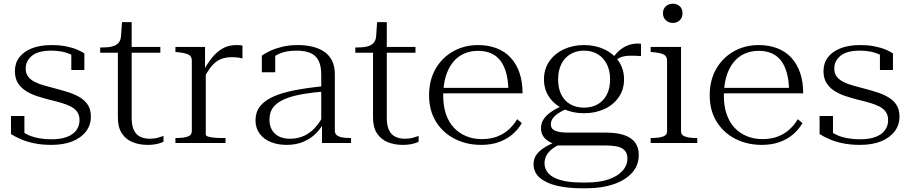

<svg xmlns="http://www.w3.org/2000/svg" viewBox="-20 -768 4888 1031"><path d="M407 -123Q407 -149 395 -166.5Q383 -184 361 -195.5Q339 -207 310 -215.5Q281 -224 247 -232Q212 -241 178.5 -252Q145 -263 118.5 -280Q92 -297 76 -322.5Q60 -348 60 -386Q60 -429 83.5 -460Q107 -491 151 -508.5Q195 -526 256 -526Q300 -526 335 -519Q370 -512 394.5 -501.5Q419 -491 433 -481V-392H363V-488Q370 -487 375.5 -483Q381 -479 385 -473Q389 -467 391 -461.5Q393 -456 391 -453Q379 -467 358.5 -476.5Q338 -486 312 -491Q286 -496 256 -496Q185 -496 151.5 -468.5Q118 -441 118 -400Q118 -373 131.5 -356Q145 -339 168 -327.5Q191 -316 221 -308Q251 -300 284 -291Q319 -282 352 -271Q385 -260 411 -244Q437 -228 452.5 -203.5Q468 -179 468 -142Q468 -97 442.5 -63Q417 -29 370 -9.5Q323 10 256 10Q207 10 166.5 2Q126 -6 94.5 -19.5Q63 -33 39 -48V-145H111V-32Q104 -37 99 -41.5Q94 -46 91.5 -50.5Q89 -55 88.5 -60Q88 -65 90 -70Q109 -53 134.5 -42Q160 -31 191 -25.5Q222 -20 256 -20Q306 -20 340 -33Q374 -46 390.5 -69.5Q407 -93 407 -123Z M518 -485V-513H528Q560 -513 582 -518.5Q604 -524 616.5 -538Q629 -552 630 -578L655 -516H841V-485ZM687 -135Q687 -94 699 -69Q711 -44 733.5 -33.5Q756 -23 784 -23Q809 -23 828 -28.5Q847 -34 858 -38V-7Q848 -2 834.5 2Q821 6 805.5 8Q790 10 772 10Q729 10 692.5 -4.5Q656 -19 634.5 -51.5Q613 -84 613 -137V-514L626 -517L635 -649H687Z M1282 -523V-454Q1276 -456 1267.5 -457.5Q1259 -459 1248.5 -460Q1238 -461 1224 -461Q1201 -461 1180.5 -455.5Q1160 -450 1142 -437Q1124 -424 1107 -401Q1090 -378 1072 -343L1068 -379Q1091 -424 1117.5 -457Q1144 -490 1176 -508Q1208 -526 1248 -526Q1259 -526 1267.5 -525.5Q1276 -525 1282 -523ZM922 0V-27H930Q965 -27 987.5 -34.5Q1010 -42 1010 -64V-442Q1010 -457 1003.5 -465.5Q997 -474 982 -479Q967 -484 942 -487L922 -489V-516H1081V-387L1085 -389V-45Q1085 -39 1096.5 -35Q1108 -31 1127 -29Q1146 -27 1166 -27H1191V0Z M1725 -306V-277Q1662 -272 1613.5 -264Q1565 -256 1530 -244Q1495 -232 1472 -215.5Q1449 -199 1438 -177Q1427 -155 1427 -125Q1427 -93 1440.5 -70Q1454 -47 1478.5 -35Q1503 -23 1537 -23Q1581 -23 1615.5 -40Q1650 -57 1675 -86Q1700 -115 1717 -149L1724 -119Q1706 -81 1677 -52Q1648 -23 1608.5 -6.5Q1569 10 1519 10Q1472 10 1434.5 -5Q1397 -20 1374.5 -50Q1352 -80 1352 -122Q1352 -165 1375.5 -196Q1399 -227 1446 -248.5Q1493 -270 1563 -283.5Q1633 -297 1725 -306ZM1709 0V-105H1705V-366Q1705 -415 1690 -443.5Q1675 -472 1645.5 -484Q1616 -496 1573 -496Q1513 -496 1475 -477.5Q1437 -459 1414 -430Q1415 -442 1418.5 -451.5Q1422 -461 1428 -468Q1434 -475 1442 -478.5Q1450 -482 1458 -482V-380H1386V-469Q1402 -481 1429 -494Q1456 -507 1494 -516.5Q1532 -526 1580 -526Q1621 -526 1657 -517.5Q1693 -509 1720 -491Q1747 -473 1762.5 -443Q1778 -413 1778 -370V-66Q1778 -51 1788 -42.5Q1798 -34 1816 -30.5Q1834 -27 1857 -27H1865V0Z M1888 -485V-513H1898Q1930 -513 1952 -518.5Q1974 -524 1986.5 -538Q1999 -552 2000 -578L2025 -516H2211V-485ZM2057 -135Q2057 -94 2069 -69Q2081 -44 2103.5 -33.5Q2126 -23 2154 -23Q2179 -23 2198 -28.5Q2217 -34 2228 -38V-7Q2218 -2 2204.5 2Q2191 6 2175.5 8Q2160 10 2142 10Q2099 10 2062.5 -4.5Q2026 -19 2004.5 -51.5Q1983 -84 1983 -137V-514L1996 -517L2005 -649H2057Z M2360 -254Q2360 -198 2375 -154.5Q2390 -111 2418 -81.5Q2446 -52 2484 -36.5Q2522 -21 2567 -21Q2615 -21 2651.5 -35.5Q2688 -50 2714 -74.5Q2740 -99 2757 -128L2782 -107Q2762 -72 2730.5 -45.5Q2699 -19 2657.5 -4.5Q2616 10 2563 10Q2485 10 2421.5 -22.5Q2358 -55 2321 -115Q2284 -175 2284 -256Q2284 -337 2318.5 -397.5Q2353 -458 2413 -492Q2473 -526 2547 -526Q2602 -526 2646.5 -509Q2691 -492 2722 -458.5Q2753 -425 2769.5 -377Q2786 -329 2786 -267H2337V-296H2736L2710 -285Q2709 -336 2698.5 -375Q2688 -414 2668 -441Q2648 -468 2617.5 -481.5Q2587 -495 2547 -495Q2505 -495 2470 -479Q2435 -463 2410.5 -431.5Q2386 -400 2373 -355.5Q2360 -311 2360 -254Z M3422 -467Q3382 -470 3354 -468.5Q3326 -467 3306.5 -457.5Q3287 -448 3271 -426L3258 -439Q3273 -463 3290 -481.5Q3307 -500 3327.5 -512.5Q3348 -525 3371.5 -530.5Q3395 -536 3422 -533ZM3116 -160Q3056 -160 3007 -182.5Q2958 -205 2929.5 -246Q2901 -287 2901 -342Q2901 -397 2929.5 -438.5Q2958 -480 3007 -503Q3056 -526 3116 -526Q3177 -526 3225.5 -503Q3274 -480 3302.5 -438.5Q3331 -397 3331 -342Q3331 -287 3302.5 -246Q3274 -205 3225.5 -182.5Q3177 -160 3116 -160ZM3116 -190Q3157 -190 3188.5 -207.5Q3220 -225 3238 -259Q3256 -293 3256 -342Q3256 -390 3238 -424.5Q3220 -459 3189 -477.5Q3158 -496 3116 -496Q3075 -496 3043.5 -477.5Q3012 -459 2994.5 -424.5Q2977 -390 2977 -341Q2977 -293 2994.5 -259Q3012 -225 3043.5 -207.5Q3075 -190 3116 -190ZM3103 243Q3030 243 2971.5 229.5Q2913 216 2879 187Q2845 158 2845 113Q2845 84 2861.5 61.5Q2878 39 2909.5 20.5Q2941 2 2987 -15L3002 1Q2968 14 2946.5 30.5Q2925 47 2914.5 66.5Q2904 86 2904 109Q2904 140 2925 163Q2946 186 2990 199Q3034 212 3104 212H3130Q3198 212 3247 195.5Q3296 179 3322.5 149.5Q3349 120 3349 82Q3349 48 3323.5 30.5Q3298 13 3228 13H2966L2967 8Q2938 0 2920 -13Q2902 -26 2893.5 -42.5Q2885 -59 2885 -79Q2885 -105 2898 -126Q2911 -147 2937 -165.5Q2963 -184 3000 -200L3022 -183Q2996 -172 2977.5 -159.5Q2959 -147 2948.5 -132.5Q2938 -118 2938 -100Q2938 -76 2961 -66Q2984 -56 3027 -56H3233Q3293 -56 3332 -42.5Q3371 -29 3390.5 -2.5Q3410 24 3410 64Q3410 121 3373 161Q3336 201 3273 222Q3210 243 3131 243Z M3593 -645Q3571 -645 3555.5 -659Q3540 -673 3540 -697Q3540 -721 3555.5 -734.5Q3571 -748 3593 -748Q3615 -748 3630 -734.5Q3645 -721 3645 -697Q3645 -673 3630 -659Q3615 -645 3593 -645ZM3637 -516V-64Q3637 -42 3659.5 -34.5Q3682 -27 3716 -27H3724V0H3474V-27H3482Q3517 -27 3539.5 -34.5Q3562 -42 3562 -64V-442Q3562 -464 3547 -473.5Q3532 -483 3495 -487L3474 -489V-516Z M3867 -254Q3867 -198 3882 -154.5Q3897 -111 3925 -81.5Q3953 -52 3991 -36.5Q4029 -21 4074 -21Q4122 -21 4158.5 -35.5Q4195 -50 4221 -74.5Q4247 -99 4264 -128L4289 -107Q4269 -72 4237.5 -45.5Q4206 -19 4164.5 -4.5Q4123 10 4070 10Q3992 10 3928.5 -22.5Q3865 -55 3828 -115Q3791 -175 3791 -256Q3791 -337 3825.5 -397.5Q3860 -458 3920 -492Q3980 -526 4054 -526Q4109 -526 4153.5 -509Q4198 -492 4229 -458.5Q4260 -425 4276.5 -377Q4293 -329 4293 -267H3844V-296H4243L4217 -285Q4216 -336 4205.5 -375Q4195 -414 4175 -441Q4155 -468 4124.5 -481.5Q4094 -495 4054 -495Q4012 -495 3977 -479Q3942 -463 3917.5 -431.5Q3893 -400 3880 -355.5Q3867 -311 3867 -254Z M4749 -123Q4749 -149 4737 -166.5Q4725 -184 4703 -195.5Q4681 -207 4652 -215.5Q4623 -224 4589 -232Q4554 -241 4520.5 -252Q4487 -263 4460.5 -280Q4434 -297 4418 -322.5Q4402 -348 4402 -386Q4402 -429 4425.5 -460Q4449 -491 4493 -508.5Q4537 -526 4598 -526Q4642 -526 4677 -519Q4712 -512 4736.5 -501.5Q4761 -491 4775 -481V-392H4705V-488Q4712 -487 4717.5 -483Q4723 -479 4727 -473Q4731 -467 4733 -461.5Q4735 -456 4733 -453Q4721 -467 4700.5 -476.5Q4680 -486 4654 -491Q4628 -496 4598 -496Q4527 -496 4493.5 -468.5Q4460 -441 4460 -400Q4460 -373 4473.5 -356Q4487 -339 4510 -327.5Q4533 -316 4563 -308Q4593 -300 4626 -291Q4661 -282 4694 -271Q4727 -260 4753 -244Q4779 -228 4794.5 -203.5Q4810 -179 4810 -142Q4810 -97 4784.5 -63Q4759 -29 4712 -9.5Q4665 10 4598 10Q4549 10 4508.5 2Q4468 -6 4436.5 -19.5Q4405 -33 4381 -48V-145H4453V-32Q4446 -37 4441 -41.5Q4436 -46 4433.5 -50.5Q4431 -55 4430.5 -60Q4430 -65 4432 -70Q4451 -53 4476.5 -42Q4502 -31 4533 -25.5Q4564 -20 4598 -20Q4648 -20 4682 -33Q4716 -46 4732.5 -69.5Q4749 -93 4749 -123Z"/></svg>

Font: Roboto Serif 120pt Expanded Light
Style: Regular
Weight: 300
Width: 7
Designer: Greg Gazdowicz
Foundry: Commercial Type
Version: Version 1.008